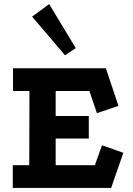

<svg xmlns="http://www.w3.org/2000/svg" viewBox="-20 -925 657 945"><path d="M44 -589H501L563 -404L457 -368L420 -477H254V-354H417V-243H254V-112H447L482 -210L587 -173L527 0H43V-112H124L125 -477H44ZM300 -653 138 -843 222 -905 353 -688Z"/></svg>

Font: Podkova ExtraBold
Style: Regular
Weight: 800
Designer: Ilya Yudin
Foundry: Cyreal (www.cyreal.org)
Version: Version 2.103